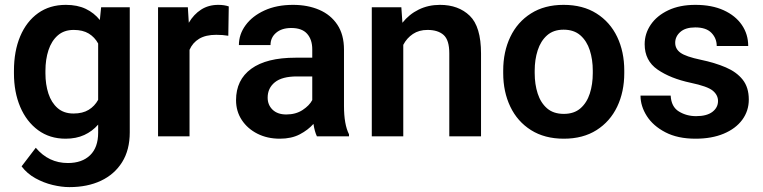

<svg xmlns="http://www.w3.org/2000/svg" viewBox="-20 -558 3125 786"><path d="M37.1 -257.8V-268.1Q37.1 -348.6 62.7 -409.4Q88.4 -470.2 136 -504.2Q183.6 -538.1 249.5 -538.1Q296.9 -538.1 331.1 -521.7Q365.2 -505.4 388.7 -476.1L394 -528.3H511.2V-16.1Q511.2 55.7 480 105.7Q448.7 155.8 393.3 181.9Q337.9 208 264.2 208Q232.4 208 195.6 199.2Q158.7 190.4 124.8 171.6Q90.8 152.8 68.4 123L126.5 46.9Q179.2 109.4 257.8 109.4Q315.9 109.4 348.9 77.4Q381.8 45.4 381.8 -14.6V-47.9Q357.9 -20.5 325 -5.4Q292 9.8 248.5 9.8Q183.6 9.8 136 -25.1Q88.4 -60.1 62.7 -120.6Q37.1 -181.2 37.1 -257.8ZM166 -268.1V-257.8Q166 -212.4 178.2 -175Q190.4 -137.7 215.8 -115.5Q241.2 -93.3 280.8 -93.3Q318.4 -93.3 343 -108.4Q367.7 -123.5 381.8 -149.4V-379.9Q367.7 -405.8 343.3 -420.7Q318.8 -435.5 281.7 -435.5Q242.2 -435.5 216.6 -413.1Q190.9 -390.6 178.5 -352.8Q166 -314.9 166 -268.1Z M916.5 -531.7 914.6 -411.6Q892.1 -415.5 865.2 -415.5Q822.3 -415.5 795.4 -399.4Q768.6 -383.3 755.9 -354V0H627V-528.3H749L752.9 -464.8Q772.9 -499 803.2 -518.6Q833.5 -538.1 873.5 -538.1Q898.4 -538.1 916.5 -531.7Z M1277.3 0Q1268.1 -19 1263.2 -50.8Q1241.2 -25.9 1207.3 -8.1Q1173.3 9.8 1125.5 9.8Q1074.2 9.8 1033.7 -10.7Q993.2 -31.2 969.7 -66.9Q946.3 -102.5 946.3 -147.9Q946.3 -231 1008.5 -276.4Q1070.8 -321.8 1189.5 -321.8H1258.3V-356Q1258.3 -396 1237.3 -419.7Q1216.3 -443.4 1172.4 -443.4Q1133.3 -443.4 1110.4 -423.8Q1087.4 -404.3 1087.4 -373.5H958Q958 -417.5 985.4 -454.8Q1012.7 -492.2 1062.5 -515.1Q1112.3 -538.1 1179.7 -538.1Q1239.7 -538.1 1286.9 -517.8Q1334 -497.6 1361.1 -456.8Q1388.2 -416 1388.2 -355V-124.5Q1388.2 -48.8 1408.7 -8.3V0ZM1151.9 -89.4Q1190.9 -89.4 1218.8 -107.7Q1246.6 -126 1258.3 -148.4V-245.1H1195.8Q1134.8 -245.1 1105.2 -221.2Q1075.7 -197.3 1075.7 -158.2Q1075.7 -128.4 1095.9 -108.9Q1116.2 -89.4 1151.9 -89.4Z M1730 -435.5Q1695.3 -435.5 1670.4 -418.9Q1645.5 -402.3 1630.9 -374.5V0H1502V-528.3H1623L1627.4 -464.8Q1654.8 -499.5 1694.1 -518.8Q1733.4 -538.1 1781.2 -538.1Q1856.9 -538.1 1903.1 -493.4Q1949.2 -448.7 1949.2 -338.9V0H1819.3V-339.8Q1819.3 -394 1796.1 -414.8Q1772.9 -435.5 1730 -435.5Z M2040 -258.8V-269Q2040 -346.2 2069.1 -407Q2098.1 -467.8 2153.6 -502.9Q2209 -538.1 2287.1 -538.1Q2366.2 -538.1 2421.9 -502.9Q2477.5 -467.8 2506.6 -407Q2535.6 -346.2 2535.6 -269V-258.8Q2535.6 -182.1 2506.6 -121.3Q2477.5 -60.5 2422.1 -25.4Q2366.7 9.8 2288.1 9.8Q2209.5 9.8 2153.8 -25.4Q2098.1 -60.5 2069.1 -121.3Q2040 -182.1 2040 -258.8ZM2168.9 -269V-258.8Q2168.9 -212.9 2181.2 -175Q2193.4 -137.2 2219.5 -114.5Q2245.6 -91.8 2288.1 -91.8Q2330.1 -91.8 2356.2 -114.5Q2382.3 -137.2 2394.5 -175Q2406.7 -212.9 2406.7 -258.8V-269Q2406.7 -314 2394.5 -352.1Q2382.3 -390.1 2356 -413.3Q2329.6 -436.5 2287.1 -436.5Q2245.6 -436.5 2219.5 -413.3Q2193.4 -390.1 2181.2 -352.1Q2168.9 -314 2168.9 -269Z M2919.4 -144.5Q2919.4 -168.9 2897.9 -186.8Q2876.5 -204.6 2807.1 -219.2Q2724.6 -236.8 2671.9 -273.2Q2619.1 -309.6 2619.1 -377Q2619.1 -420.4 2644 -457Q2668.9 -493.7 2715.6 -515.9Q2762.2 -538.1 2826.7 -538.1Q2894 -538.1 2942.4 -516.1Q2990.7 -494.1 3016.8 -456.1Q3043 -418 3043 -369.6H2914.1Q2914.1 -400.9 2892.6 -423.3Q2871.1 -445.8 2826.2 -445.8Q2786.1 -445.8 2765.1 -427.2Q2744.1 -408.7 2744.1 -382.8Q2744.1 -357.4 2766.1 -341.8Q2788.1 -326.2 2848.1 -313.5Q2906.7 -301.3 2951.2 -282.2Q2995.6 -263.2 3020.5 -231.7Q3045.4 -200.2 3045.4 -150.4Q3045.4 -104 3018.6 -67.6Q2991.7 -31.2 2942.6 -10.7Q2893.6 9.8 2827.1 9.8Q2754.4 9.8 2704.1 -16.4Q2653.8 -42.5 2627.9 -83Q2602.1 -123.5 2602.1 -166.5H2725.6Q2728 -120.6 2759.3 -101.6Q2790.5 -82.5 2829.6 -82.5Q2873.5 -82.5 2896.5 -100.1Q2919.4 -117.7 2919.4 -144.5Z"/></svg>

Font: Vazirmatn RD FD SemiBold
Style: Regular
Weight: 600
Designer: Saber Rastikerdar
Foundry: Saber Rastikerdar
Version: Version 33.003